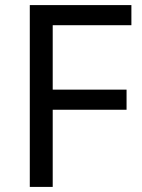

<svg xmlns="http://www.w3.org/2000/svg" viewBox="-20 -734 559 754"><path d="M187 0V-303H477V-382H187V-635H496V-714H97V0Z"/></svg>

Font: Noto Sans Miao
Style: Regular
Weight: 400
Designer: Monotype Design Team
Foundry: Monotype Imaging Inc.
Version: Version 2.003